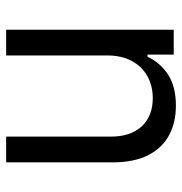

<svg xmlns="http://www.w3.org/2000/svg" viewBox="-4 -589 593 625"><g transform="rotate(90 292.5 -276.5)"><path d="M160.5 -328.1V0H76.7V-545.5H157.7V-460.2H164.8Q183.9 -501.8 223 -527.2Q262.1 -552.6 323.9 -552.6Q379.3 -552.6 420.8 -530Q462.4 -507.5 485.4 -461.8Q508.5 -416.2 508.5 -346.6V0H424.7V-340.9Q424.7 -405.2 391.3 -441.2Q358 -477.3 299.7 -477.3Q259.6 -477.3 228.2 -459.9Q196.7 -442.5 178.6 -409.1Q160.5 -375.7 160.5 -328.1Z"/></g></svg>

Font: InterMG
Style: Regular
Weight: 400
Designer: Rasmus Andersson
Foundry: rsms
Version: Version 3.019;December 26, 2023;FontCreator 15.0.0.2955 64-b